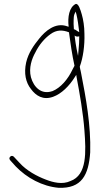

<svg xmlns="http://www.w3.org/2000/svg" viewBox="-20 -677 507 962"><path d="M27 117C27 121 29 123 31 125V126L59 157C114 214 192 257 274 264C389 268 424 201 432 86C436 -48 410 -190 387 -307L384 -322C383 -327 381 -333 380 -341V-344C396 -387 405 -449 403 -508C403 -544 397 -580 390 -604C383 -629 373 -661 359 -657C327 -641 318 -592 324 -543L317 -545C258 -567 206 -521 176 -483C150 -451 122 -412 111 -364C99 -309 109 -264 135 -231C160 -197 196 -174 246 -192C288 -207 327 -246 355 -291L362 -302L364 -289C379 -211 397 -107 403 -23C411 84 417 200 333 230C293 249 246 237 210 223C165 206 113 178 78 139L49 108C47 106 43 104 40 104C34 104 27 110 27 117ZM157 -414C175 -451 202 -484 233 -506C263 -528 293 -528 326 -515V-512C332 -466 342 -398 353 -349V-347L344 -330C320 -279 284 -237 242 -220H241C187 -202 149 -240 135 -290C123 -337 140 -384 157 -414ZM349 -578C349 -588 350 -598 353 -606L359 -619L363 -605C369 -580 373 -551 377 -516L368 -521C361 -526 357 -529 350 -531V-535C349 -550 348 -565 349 -578ZM354 -499C359 -494 368 -492 377 -495V-489C377 -471 376 -452 374 -432L371 -397L364 -431C360 -452 357 -472 355 -489Z"/></svg>

Font: Stray Cat
Style: LtCn
Weight: 300
Version: Version 1.0